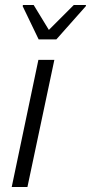

<svg xmlns="http://www.w3.org/2000/svg" viewBox="-20 -750 365 770"><path d="M27 0 134 -510H198L90 0ZM135 -592 71 -725 72 -730H115L176 -630L276 -730H325L324 -725L206 -592Z"/></svg>

Font: Saira Semi Condensed Light
Style: Italic
Weight: 300
Width: 4
Italic angle: -12°
Designer: Hector Gatti with collaboration of the Omnibus-Type team
Foundry: Omnibus-Type
Version: Version 1.001; ttfautohint (v1.8)